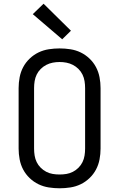

<svg xmlns="http://www.w3.org/2000/svg" viewBox="-20 -1003 640 1031"><path d="M300 8Q271 8 242 3.5Q213 -1 187 -13.5Q161 -26 139.5 -46.5Q118 -67 104.5 -92.5Q91 -118 85.5 -147Q80 -176 80 -205V-530Q80 -559 85.5 -588Q91 -617 104.5 -642.5Q118 -668 139.5 -688.5Q161 -709 187 -721.5Q213 -734 242 -738.5Q271 -743 300 -743Q329 -743 358 -738.5Q387 -734 413 -721.5Q439 -709 460.5 -688.5Q482 -668 495.5 -642.5Q509 -617 514.5 -588Q520 -559 520 -530V-205Q520 -176 514.5 -147Q509 -118 495.5 -92.5Q482 -67 460.5 -46.5Q439 -26 413 -13.5Q387 -1 358 3.5Q329 8 300 8ZM300 -66Q319 -66 337 -69Q355 -72 371.5 -80.5Q388 -89 401.5 -102.5Q415 -116 423 -132.5Q431 -149 434 -167.5Q437 -186 437 -205V-530Q437 -549 434 -567.5Q431 -586 423 -602.5Q415 -619 401.5 -632.5Q388 -646 371.5 -654.5Q355 -663 337 -666.5Q319 -670 300 -670Q281 -670 263 -666.5Q245 -663 228.5 -654.5Q212 -646 198.5 -632.5Q185 -619 177 -602.5Q169 -586 166 -567.5Q163 -549 163 -530V-205Q163 -186 166 -167.5Q169 -149 177 -132.5Q185 -116 198.5 -102.5Q212 -89 228.5 -80.5Q245 -72 263 -69Q281 -66 300 -66ZM314 -792 156 -927 214 -983 361 -838Z"/></svg>

Font: Iosevka SS04 Extended
Style: Regular
Weight: 400
Width: 7
Monospace: yes
Designer: Belleve Invis
Foundry: Belleve Invis
Version: Version 19.0.0; ttfautohint (v1.8.4)